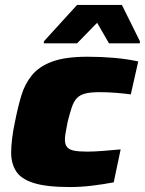

<svg xmlns="http://www.w3.org/2000/svg" viewBox="-20 -747 585 775"><path d="M262 8Q167 8 115.5 -8.5Q64 -25 44.5 -56.5Q25 -88 25 -131Q25 -156 29 -189Q33 -222 41 -258Q52 -314 66 -361Q80 -408 109 -443.5Q138 -479 191 -498.5Q244 -518 333 -518Q389 -518 440.5 -513.5Q492 -509 538 -499L508 -366Q487 -369 451.5 -372Q416 -375 383 -375Q346 -375 324.5 -369.5Q303 -364 290.5 -351Q278 -338 270 -314.5Q262 -291 253 -255Q249 -232 245.5 -214.5Q242 -197 242 -184Q242 -164 250.5 -153.5Q259 -143 278.5 -139Q298 -135 331 -135Q359 -135 397.5 -138Q436 -141 467 -144L439 -11Q397 -3 351.5 2.5Q306 8 262 8ZM157 -572V-580L291 -727H472L545 -580L544 -572H420L372 -655L291 -572Z"/></svg>

Font: Saira Expanded ExtraBold
Style: Italic
Weight: 800
Width: 7
Italic angle: -12°
Designer: Hector Gatti with collaboration of the Omnibus-Type team
Foundry: Omnibus-Type
Version: Version 1.101